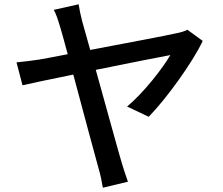

<svg xmlns="http://www.w3.org/2000/svg" viewBox="-20 -823 1040 896"><path d="M347 -803 231 -777C241 -759 249 -736 261 -696C268 -673 281 -627 296 -570C230 -557 180 -548 163 -545C125 -539 94 -536 57 -532L85 -425C119 -433 213 -453 322 -475C368 -304 424 -93 440 -37C449 -7 456 28 460 53L577 25C569 2 555 -39 549 -60C531 -120 476 -322 427 -497C586 -529 745 -561 775 -566C740 -506 651 -390 573 -326L674 -278C757 -363 879 -532 926 -632L855 -684C841 -677 821 -671 804 -668C761 -658 566 -621 401 -590C387 -641 374 -687 364 -722C356 -753 350 -781 347 -803Z"/></svg>

Font: Noto Sans HK Medium
Style: Regular
Weight: 500
Designer: Ryoko NISHIZUKA 西塚涼子 (kana, bopomofo & ideographs); Paul D. Hunt (Latin, Greek & Cyrillic); Sandoll Communications 산돌커뮤니
Foundry: Adobe
Version: Version 2.002;hotconv 1.0.116;makeotfexe 2.5.65601